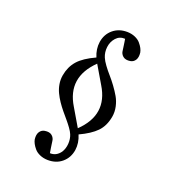

<svg xmlns="http://www.w3.org/2000/svg" viewBox="-232 -997 1164 1276"><g transform="rotate(30 350.0 -359.0)"><path d="M321.8 -637.2Q333.5 -618.7 357.7 -595.5Q381.8 -572.3 407.5 -552Q433.1 -531.7 461.2 -504.9Q489.3 -478 511 -452.1Q532.7 -426.3 546.9 -391.8Q561 -357.4 561 -321.8Q561 -252.4 528.6 -204.6Q496.1 -156.7 425.8 -107.9Q457.5 -59.1 459 -6.8Q460 50.3 426 91.3Q392.1 132.3 333 142.1Q302.2 147 275.9 140.6Q249.5 134.3 232.7 120.4Q215.8 106.4 205.3 92.8Q194.8 79.1 189.9 65.9Q180.2 33.7 189.2 12.5Q198.2 -8.8 219.2 -16.1Q251.5 -27.3 271.7 -15.4Q292 -3.4 297.9 20Q299.3 26.4 310.5 58.6Q321.8 90.8 323.2 95.2Q367.7 89.8 389.2 44.9Q401.4 15.6 397.7 -19.5Q394 -54.7 377 -81.1Q367.2 -96.7 347.9 -115.5Q328.6 -134.3 307.4 -151.9Q286.1 -169.4 262 -189.9Q237.8 -210.4 216.1 -232.9Q194.3 -255.4 176.8 -280Q159.2 -304.7 148.7 -334.5Q138.2 -364.3 138.2 -396Q138.2 -460 168.2 -509.3Q198.2 -558.6 272.9 -609.9Q241.7 -658.2 240.2 -710.9Q239.3 -768.1 273.4 -809.1Q307.6 -850.1 366.2 -859.9Q397 -864.7 423.3 -858.4Q449.7 -852.1 466.6 -838.1Q483.4 -824.2 493.7 -810.8Q503.9 -797.4 508.8 -784.2Q518.6 -752 509.8 -730.7Q501 -709.5 480 -702.1Q447.8 -690.9 427.2 -702.9Q406.7 -714.8 400.9 -737.8Q399.4 -742.7 394.5 -757.8Q389.6 -772.9 383.8 -790.3Q377.9 -807.6 376 -813Q337.4 -808.6 317.6 -776.9Q297.9 -745.1 300 -706.3Q302.2 -667.5 321.8 -637.2ZM297.9 -577.1Q172.9 -403.3 307.1 -251L400.9 -141.1Q526.9 -314 392.1 -466.8Z"/></g></svg>

Font: Director
Style: Regular
Weight: 400
Designer: Ange Degheest & May Jolivet & Justine Herbel
Foundry: Velvetyne Type Foundry
Version: Version 1.000;FEAKit 1.0